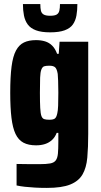

<svg xmlns="http://www.w3.org/2000/svg" viewBox="-20 -714 492 938"><path d="M209 204Q178 204 151 202.5Q124 201 101.5 198.5Q79 196 61 192V87Q79 87 96 87.5Q113 88 132 88Q151 88 172 88Q206 88 225 84.5Q244 81 252.5 69.5Q261 58 263 36Q265 14 265 -23V-65H257Q249 -44 234.5 -30.5Q220 -17 200.5 -10.5Q181 -4 156 -4Q119 -4 94.5 -17Q70 -30 56 -59.5Q42 -89 36 -138.5Q30 -188 30 -261Q30 -339 36.5 -389Q43 -439 58 -467Q73 -495 97 -506.5Q121 -518 156 -518Q180 -518 200 -512Q220 -506 235 -491Q250 -476 259 -451H267L271 -510H411V-60Q411 6 406.5 56Q402 106 383 138.5Q364 171 323 187.5Q282 204 209 204ZM221 -129Q240 -129 248 -135Q256 -141 260 -161Q263 -173 264 -198Q265 -223 265 -261Q265 -295 264 -319Q263 -343 262 -353Q258 -377 249.5 -385Q241 -393 221 -393Q204 -393 195.5 -390Q187 -387 182 -374Q177 -361 176 -334.5Q175 -308 175 -261Q175 -214 176.5 -186.5Q178 -159 182.5 -147Q187 -135 196 -132Q205 -129 221 -129ZM225 -556Q182 -556 155.5 -566Q129 -576 115.5 -594.5Q102 -613 97 -638.5Q92 -664 92 -694H177Q177 -674 180 -661.5Q183 -649 193.5 -643Q204 -637 225 -637Q247 -637 257 -643Q267 -649 270 -662Q273 -675 273 -694H358Q358 -664 353.5 -638.5Q349 -613 336 -594.5Q323 -576 296 -566Q269 -556 225 -556Z"/></svg>

Font: Saira Condensed ExtraBold
Style: Regular
Weight: 800
Width: 3
Designer: Hector Gatti with collaboration of the Omnibus-Type team
Foundry: Omnibus-Type
Version: Version 1.101